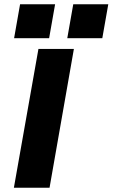

<svg xmlns="http://www.w3.org/2000/svg" viewBox="-20 -879 527 899"><path d="M323 -859H487L459 -700H295ZM74 -859H238L210 -700H46ZM160 -650H326L212 0H45Z"/></svg>

Font: Overused Grotesk ExtraBold
Style: Italic
Weight: 800
Italic angle: -10°
Version: Version 0.003